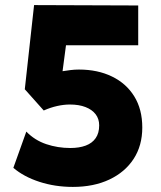

<svg xmlns="http://www.w3.org/2000/svg" viewBox="-20 -720 632 755"><path d="M266.5 15Q196.5 15 135 -5Q73.5 -25 32.5 -60L83.5 -202.5Q116.5 -168.5 161.8 -153.2Q207 -138 256.5 -138Q291.5 -138 317 -147.5Q342.5 -157 356.2 -176.8Q370 -196.5 370 -227Q370 -252.5 356 -270.8Q342 -289 316.2 -299Q290.5 -309 255 -309Q231 -309 205 -303.2Q179 -297.5 152 -285.5L77.5 -369L114 -700L523.5 -698.5V-542H239.5L226 -440Q241.5 -442.5 257.5 -444.5Q273.5 -446.5 290.5 -446.5Q364 -446.5 420.2 -419.2Q476.5 -392 508 -341Q539.5 -290 539.5 -218.5Q539.5 -147.5 505.5 -95.2Q471.5 -43 410 -14Q348.5 15 266.5 15Z"/></svg>

Font: Geologica Cursive ExtraBold
Style: Regular
Weight: 800
Designer: Sindre Bremnes, Frode Helland
Foundry: Monokrom Skriftforlag AS
Version: Version 1.010;gftools[0.9.28]